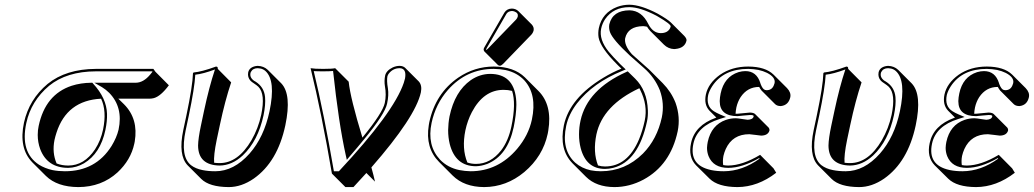

<svg xmlns="http://www.w3.org/2000/svg" viewBox="-20 -718 4335 805"><path d="M266.1 -23.9Q333 -23.9 378.4 -91.8Q402.3 -128.4 412.1 -174.8Q428.2 -252.9 403.8 -304.2Q260.3 -296.9 216.8 -161.6Q211.9 -146.5 208.5 -131.3Q197.8 -78.1 217.3 -32.7Q239.7 -23.9 266.1 -23.9ZM476.1 -304.2 500 -280.8Q561 -219.7 544.9 -124.5Q543.9 -119.6 543 -115.2Q528.3 -46.9 472.7 4.9Q405.8 65.9 308.6 66.4Q219.7 65.9 172.4 19.5L115.7 -37.1Q57.6 -96.7 80.6 -204.1Q102.1 -301.3 179.7 -366.2Q256.8 -428.7 382.3 -429.2H623L631.8 -417L688 -360.4Q653.8 -314.5 625 -306.6Q615.7 -304.2 605.5 -304.2ZM266.1 -14.2Q178.2 -14.2 148.4 -93.3Q138.2 -121.6 138.2 -152.3Q138.2 -172.4 142.1 -189.9Q169.9 -321.8 280.3 -358.4Q318.4 -370.6 362.8 -371.1H367.2L370.1 -367.7Q426.8 -306.6 428.7 -240.7Q429.7 -210 421.9 -172.9Q400.9 -74.2 332 -33.2Q299.8 -14.6 266.1 -14.2ZM548.8 -371.1Q581.5 -371.1 610.4 -406.2Q614.7 -411.6 619.1 -417L618.2 -418.9H382.3Q259.8 -418.5 186 -358.4Q110.4 -294.9 90.3 -202.1Q64 -79.1 143.6 -27.3Q168 -12.2 199.7 -4.9Q224.6 0 252 0Q381.3 0 447.8 -106Q469.2 -141.1 477.1 -174.3Q497.1 -268.1 438 -328.6Q423.8 -342.8 407.7 -352.5L375.5 -371.1Z M901.9 -194.3 888.7 -132.3Q875 -65.9 877.9 -35.6Q889.2 -34.2 900.9 -34.2Q978 -34.2 1034.2 -129.9Q1063 -179.7 1075.2 -236.8Q1093.3 -323.7 1063.5 -354Q1056.2 -360.8 1044.9 -368.2Q1035.2 -374.5 1030.3 -379.4Q1017.1 -394 1020.5 -414.1Q1024.9 -435.5 1051.8 -440.9Q1056.2 -441.9 1060.5 -441.9Q1085.9 -440.9 1102.5 -425.3L1159.2 -368.7Q1203.6 -322.3 1176.3 -192.4Q1143.6 -39.1 1043.9 30.8Q992.2 66.4 939 66.4Q857.9 65.9 823.7 32.2L767.1 -24.4Q726.1 -66.9 748.5 -172.9L761.7 -234.9Q787.6 -357.9 789.1 -411.1L791.5 -414.1Q825.7 -417 885.7 -439Q889.6 -438.5 891.6 -437Q893.6 -433.6 893.1 -429.2L949.2 -372.6Q923.3 -295.4 901.9 -194.3ZM835.4 -252.9Q856.9 -354 881.3 -426.8Q831.5 -408.2 798.8 -404.8Q795.9 -349.6 771.5 -232.9L758.3 -170.9Q735.4 -61.5 780.8 -25.4Q799.8 -10.7 829.1 -4.9Q853 0 882.8 0Q960.4 0 1026.4 -74.2Q1086.9 -143.1 1109.9 -251Q1137.2 -380.4 1092.8 -420.4Q1083 -428.7 1071.8 -430.7Q1065.9 -431.6 1060.5 -432.1Q1040 -432.1 1031.7 -416Q1030.8 -413.6 1030.3 -412.1Q1025.9 -392.6 1045.9 -378.9Q1048.3 -377.4 1050.3 -376.5Q1087.4 -353.5 1091.3 -311Q1094.2 -279.8 1085 -234.9Q1062 -127.4 998 -66.4Q952.6 -24.4 900.9 -23.9Q811 -25.4 810.5 -107.9Q811 -137.7 822.3 -190.9Z M1537.1 -16.1Q1546.9 19 1552.2 43.5L1516.1 7.3Q1489.3 37.1 1461.9 66.4H1428.2L1371.6 9.8Q1327.6 -247.1 1282.2 -432.1Q1298.3 -429.2 1335 -429.2Q1372.1 -429.2 1385.3 -432.1L1441.9 -375.5Q1449.2 -305.7 1499.5 -141.1Q1584.5 -245.1 1593.3 -286.1Q1600.6 -320.3 1593.8 -356.9Q1590.3 -378.9 1594.7 -400.9Q1599.1 -421.9 1627 -435.5Q1641.6 -441.9 1655.8 -441.9Q1670.9 -441.4 1679.2 -433.1L1735.8 -376.5Q1750.5 -360.4 1744.6 -330.6Q1721.7 -227.1 1537.1 -16.1ZM1446.8 -63 1434.1 -47.9 1429.7 -67.4Q1399.9 -201.7 1376.5 -420.4Q1361.8 -418.9 1335 -418.9Q1309.1 -418.9 1295.4 -419.9Q1338.4 -241.2 1379.9 0H1400.9Q1630.4 -245.6 1672.9 -370.6Q1676.3 -380.9 1678.2 -389.2Q1685.5 -431.2 1655.8 -432.1Q1626.5 -432.1 1608.4 -407.2Q1605.5 -402.3 1604.5 -398.9Q1600.6 -380.4 1606.4 -347.7Q1610.8 -319.3 1603 -283.7Q1593.8 -239.7 1506.8 -134.3Q1481.4 -103 1446.8 -63Z M2126 -682.1Q2142.6 -681.6 2153.3 -671.4L2210 -614.7Q2219.7 -603.5 2217.3 -590.3Q2214.4 -579.6 2207.5 -572.3L2089.4 -450.2Q2081.5 -442.4 2075.7 -442.4Q2070.3 -442.9 2067.4 -445.8L2010.7 -502.4Q2007.3 -506.8 2007.8 -512.2Q2008.8 -516.6 2012.2 -522L2094.7 -665Q2105 -681.6 2126 -682.1ZM1779.8 -205.1Q1805.7 -326.7 1901.4 -392.6Q1969.7 -439 2050.3 -439Q2134.8 -438.5 2180.7 -393.6L2237.3 -336.9Q2296.4 -277.8 2278.8 -170.4Q2277.8 -163.6 2276.4 -157.2Q2256.3 -62.5 2178.2 3.4Q2103 65.9 2009.8 66.4Q1926.3 65.9 1877.9 18.1L1821.3 -38.6Q1762.2 -97.7 1777.8 -193.4Q1778.8 -199.7 1779.8 -205.1ZM2091.3 -341.3Q2007.8 -341.3 1958.5 -248Q1939.9 -212.4 1931.2 -171.4Q1915.5 -94.7 1939.5 -36.6Q1956.5 -30.8 1975.6 -30.8Q2036.6 -30.8 2081.1 -87.4Q2111.3 -127 2124 -187Q2144.5 -284.2 2127 -336.9Q2110.4 -341.3 2091.3 -341.3ZM2034.7 -408.2Q2132.3 -408.2 2143.6 -305.2Q2145 -292 2145 -278.8Q2144.5 -237.8 2133.8 -185.1Q2108.4 -65.4 2022.9 -30.8Q1998.5 -21.5 1975.6 -21Q1889.6 -21 1865.7 -113.8Q1858.9 -141.6 1858.9 -172.4Q1859.4 -202.1 1864.7 -230Q1886.7 -334.5 1953.6 -381.8Q1991.2 -407.7 2034.7 -408.2ZM1789.6 -203.1Q1769.5 -108.4 1824.7 -48.8Q1856.9 -15.1 1906.2 -4.9Q1928.7 -0.5 1953.1 0Q2068.4 0 2148.4 -94.2Q2195.8 -150.4 2210 -216.3Q2232.4 -321.8 2178.2 -381.3Q2147.9 -413.6 2099.6 -424.3Q2076.2 -428.7 2050.3 -429.2Q1936 -429.2 1857.9 -340.8Q1806.6 -282.2 1789.6 -203.1ZM2126 -671.9Q2110.4 -670.9 2103.5 -660.2L2021 -517.1Q2019 -512.7 2017.6 -509.8Q2017.6 -509.8 2017.6 -509.3L2019 -508.8Q2022.5 -510.7 2025.9 -514.2L2144 -636.2Q2148.9 -641.6 2150.9 -648.9Q2153.8 -663.6 2136.7 -669.9Q2131.3 -671.9 2126 -671.9Z M2585.4 -430.2 2573.2 -441.9Q2569.3 -445.8 2567.9 -447.3Q2497.6 -517.6 2489.7 -561Q2486.8 -580.1 2490.7 -600.1Q2504.4 -664.6 2567.4 -689Q2592.3 -698.2 2618.7 -698.2Q2666.5 -697.8 2736.8 -661.1Q2779.8 -636.7 2792.5 -624L2849.1 -567.4Q2859.4 -556.2 2858.4 -548.3Q2851.6 -516.6 2812 -512.7Q2808.6 -512.2 2806.6 -512.2Q2781.7 -513.2 2763.7 -530.8L2707 -587.4Q2698.7 -596.2 2692.9 -606Q2684.1 -607.9 2676.3 -608.4Q2612.8 -607.4 2601.1 -557.6Q2596.2 -529.3 2628.9 -491.2L2686.5 -439.9Q2694.8 -432.6 2701.7 -426.3L2758.3 -369.6Q2794.4 -333 2812.5 -286.6Q2833.5 -227.1 2821.3 -167.5Q2791 -25.9 2677.7 35.2Q2619.1 66.4 2555.7 66.4Q2480 65.9 2437 23.4L2380.4 -33.2Q2323.2 -91.8 2344.2 -192.9Q2368.7 -307.1 2509.8 -392.1Q2546.9 -414.6 2585.4 -430.2ZM2487.3 -24.4Q2501 -20 2516.6 -20Q2611.3 -20 2659.2 -133.8Q2673.8 -168.9 2683.1 -211.9Q2696.8 -276.4 2664.1 -341.3Q2662.1 -345.2 2660.6 -348.1Q2506.8 -276.4 2480.5 -154.3Q2465.3 -80.1 2487.3 -24.4ZM2637.7 -379.4 2636.2 -380.9ZM2605.5 -416 2611.8 -418.9 2643.1 -388.2Q2693.4 -338.4 2696.3 -255.4Q2697.3 -231 2692.9 -210Q2657.2 -41.5 2550.8 -14.2Q2533.2 -9.8 2516.6 -9.8Q2437.5 -9.8 2414.6 -97.2Q2407.7 -124 2407.7 -154.3Q2407.7 -184.6 2414.1 -212.9Q2442.9 -342.8 2605.5 -416ZM2603.5 -426.8 2589.4 -420.9Q2465.8 -370.6 2398.9 -284.2Q2364.3 -238.8 2354 -190.9Q2332.5 -89.4 2392.1 -35.6Q2418.9 -12.2 2457 -3.9Q2477.1 0 2499 0Q2601.1 0 2675.8 -74.2Q2734.9 -134.3 2754.9 -226.1Q2766.6 -283.7 2746.6 -339.4Q2724.6 -394 2680.2 -432.6L2620.1 -485.8Q2548.8 -552.2 2537.6 -583Q2531.7 -600.1 2534.7 -616.2Q2548.8 -674.3 2619.6 -674.8Q2670.9 -673.3 2698.2 -617.2Q2717.3 -579.6 2750 -579.1Q2779.3 -579.1 2789.6 -600.1Q2791 -604 2792 -606.9Q2793.9 -616.2 2737.8 -648.9Q2734.4 -650.9 2731.9 -652.3Q2663.6 -688 2618.7 -688Q2551.8 -688 2517.1 -637.7Q2504.9 -619.1 2500.5 -598.1Q2490.7 -552.2 2532.7 -500.5Q2550.8 -479 2580.1 -449.2Z M3064 -241.2Q3068.4 -241.2 3072.3 -241.2Q3072.8 -241.2 3083.5 -242.2Q3120.1 -246.1 3124.5 -246.1Q3140.1 -245.6 3146 -239.7L3202.6 -183.1Q3207 -177.2 3206.1 -170.4Q3199.7 -149.9 3171.4 -149.4Q3167.5 -149.4 3147.9 -152.3Q3127 -155.3 3121.6 -155.3Q3051.3 -155.3 3022.9 -93.3Q3016.6 -79.1 3013.2 -64.5Q3009.3 -43.5 3012.2 -25.9Q3022.9 -23.9 3033.2 -23.9Q3092.8 -24.4 3167 -68.8L3223.1 -12.2L3234.4 6.3Q3157.2 65.9 3071.8 66.4Q2990.7 65.9 2955.1 31.2L2898.4 -24.9Q2864.7 -59.6 2877.4 -118.2Q2893.1 -192.4 2981 -224.1Q2982.4 -224.6 2983.4 -225.1L2954.6 -253.9Q2930.7 -279.3 2939.5 -321.8Q2949.7 -369.1 2998.5 -404.3Q3048.3 -439 3117.2 -439Q3189 -438.5 3223.1 -405.3L3279.8 -348.6Q3297.4 -330.1 3293.5 -310.5Q3286.1 -277.3 3254.9 -273.4Q3252.4 -273.4 3251 -273.4Q3237.3 -273.9 3229.5 -281.7L3172.9 -338.4Q3167.5 -344.7 3163.1 -353.5H3162.6Q3113.8 -353.5 3085 -310.5Q3072.8 -291.5 3067.4 -267.6Q3064.5 -252.4 3064 -241.2ZM2947.3 -123Q2962.4 -193.8 3023.4 -215.3Q3043.5 -222.2 3065.4 -222.2Q3071.8 -222.2 3096.7 -218.3Q3111.8 -216.3 3114.7 -215.8Q3136.2 -216.8 3139.6 -229Q3140.6 -233.4 3136.7 -234.4Q3134.8 -234.9 3133.3 -235.4Q3128.9 -235.8 3124.5 -235.8Q3122.6 -235.8 3095.7 -233.4Q3074.2 -231.4 3072.3 -231Q2998 -231 2997.6 -293Q2997.6 -294.4 2997.6 -294.9Q2998 -309.6 3001.5 -326.2Q3016.1 -396 3076.2 -415.5Q3091.3 -419.9 3105 -419.9Q3152.3 -419.9 3168 -369.6Q3168.5 -367.7 3168.9 -366.2Q3177.7 -343.3 3188 -340.8Q3191.4 -340.3 3194.3 -339.8Q3218.8 -339.8 3226.1 -365.2Q3226.6 -367.7 3227.5 -369.1Q3232.9 -393.6 3195.8 -412.6Q3179.7 -420.4 3160.2 -424.8Q3139.6 -428.7 3117.2 -429.2Q3014.2 -429.2 2966.3 -356.9Q2953.6 -337.4 2949.2 -319.8Q2939.5 -272.9 2973.1 -251.5Q2983.9 -244.6 2998.5 -238.3L3023.9 -227.5L2997.6 -219.2Q2902.8 -189.5 2887.2 -115.7Q2868.2 -25.4 2960 -5.4Q2961.4 -4.9 2961.9 -4.9Q2985.8 0 3015.1 0Q3092.8 -0.5 3164.6 -52.7L3163.1 -55.2Q3091.3 -14.2 3033.2 -14.2Q2970.7 -14.2 2950.7 -63.5Q2944.3 -80.1 2944.3 -98.1Q2944.8 -110.8 2947.3 -123Z M3544.9 -194.3 3531.7 -132.3Q3518.1 -65.9 3521 -35.6Q3532.2 -34.2 3543.9 -34.2Q3621.1 -34.2 3677.2 -129.9Q3706.1 -179.7 3718.3 -236.8Q3736.3 -323.7 3706.5 -354Q3699.2 -360.8 3688 -368.2Q3678.2 -374.5 3673.3 -379.4Q3660.2 -394 3663.6 -414.1Q3668 -435.5 3694.8 -440.9Q3699.2 -441.9 3703.6 -441.9Q3729 -440.9 3745.6 -425.3L3802.2 -368.7Q3846.7 -322.3 3819.3 -192.4Q3786.6 -39.1 3687 30.8Q3635.3 66.4 3582 66.4Q3501 65.9 3466.8 32.2L3410.2 -24.4Q3369.1 -66.9 3391.6 -172.9L3404.8 -234.9Q3430.7 -357.9 3432.1 -411.1L3434.6 -414.1Q3468.8 -417 3528.8 -439Q3532.7 -438.5 3534.7 -437Q3536.6 -433.6 3536.1 -429.2L3592.3 -372.6Q3566.4 -295.4 3544.9 -194.3ZM3478.5 -252.9Q3500 -354 3524.4 -426.8Q3474.6 -408.2 3441.9 -404.8Q3439 -349.6 3414.6 -232.9L3401.4 -170.9Q3378.4 -61.5 3423.8 -25.4Q3442.9 -10.7 3472.2 -4.9Q3496.1 0 3525.9 0Q3603.5 0 3669.4 -74.2Q3730 -143.1 3752.9 -251Q3780.3 -380.4 3735.8 -420.4Q3726.1 -428.7 3714.8 -430.7Q3709 -431.6 3703.6 -432.1Q3683.1 -432.1 3674.8 -416Q3673.8 -413.6 3673.3 -412.1Q3668.9 -392.6 3689 -378.9Q3691.4 -377.4 3693.4 -376.5Q3730.5 -353.5 3734.4 -311Q3737.3 -279.8 3728 -234.9Q3705.1 -127.4 3641.1 -66.4Q3595.7 -24.4 3543.9 -23.9Q3454.1 -25.4 3453.6 -107.9Q3454.1 -137.7 3465.3 -190.9Z M4064.5 -241.2Q4068.8 -241.2 4072.8 -241.2Q4073.2 -241.2 4084 -242.2Q4120.6 -246.1 4125 -246.1Q4140.6 -245.6 4146.5 -239.7L4203.1 -183.1Q4207.5 -177.2 4206.5 -170.4Q4200.2 -149.9 4171.9 -149.4Q4168 -149.4 4148.4 -152.3Q4127.4 -155.3 4122.1 -155.3Q4051.8 -155.3 4023.4 -93.3Q4017.1 -79.1 4013.7 -64.5Q4009.8 -43.5 4012.7 -25.9Q4023.4 -23.9 4033.7 -23.9Q4093.3 -24.4 4167.5 -68.8L4223.6 -12.2L4234.9 6.3Q4157.7 65.9 4072.3 66.4Q3991.2 65.9 3955.6 31.2L3898.9 -24.9Q3865.2 -59.6 3877.9 -118.2Q3893.6 -192.4 3981.4 -224.1Q3982.9 -224.6 3983.9 -225.1L3955.1 -253.9Q3931.2 -279.3 3939.9 -321.8Q3950.2 -369.1 3999 -404.3Q4048.8 -439 4117.7 -439Q4189.5 -438.5 4223.6 -405.3L4280.3 -348.6Q4297.9 -330.1 4293.9 -310.5Q4286.6 -277.3 4255.4 -273.4Q4252.9 -273.4 4251.5 -273.4Q4237.8 -273.9 4230 -281.7L4173.3 -338.4Q4168 -344.7 4163.6 -353.5H4163.1Q4114.3 -353.5 4085.4 -310.5Q4073.2 -291.5 4067.9 -267.6Q4064.9 -252.4 4064.5 -241.2ZM3947.8 -123Q3962.9 -193.8 4023.9 -215.3Q4043.9 -222.2 4065.9 -222.2Q4072.3 -222.2 4097.2 -218.3Q4112.3 -216.3 4115.2 -215.8Q4136.7 -216.8 4140.1 -229Q4141.1 -233.4 4137.2 -234.4Q4135.3 -234.9 4133.8 -235.4Q4129.4 -235.8 4125 -235.8Q4123 -235.8 4096.2 -233.4Q4074.7 -231.4 4072.8 -231Q3998.5 -231 3998 -293Q3998 -294.4 3998 -294.9Q3998.5 -309.6 4002 -326.2Q4016.6 -396 4076.7 -415.5Q4091.8 -419.9 4105.5 -419.9Q4152.8 -419.9 4168.5 -369.6Q4168.9 -367.7 4169.4 -366.2Q4178.2 -343.3 4188.5 -340.8Q4191.9 -340.3 4194.8 -339.8Q4219.2 -339.8 4226.6 -365.2Q4227.1 -367.7 4228 -369.1Q4233.4 -393.6 4196.3 -412.6Q4180.2 -420.4 4160.6 -424.8Q4140.1 -428.7 4117.7 -429.2Q4014.6 -429.2 3966.8 -356.9Q3954.1 -337.4 3949.7 -319.8Q3939.9 -272.9 3973.6 -251.5Q3984.4 -244.6 3999 -238.3L4024.4 -227.5L3998 -219.2Q3903.3 -189.5 3887.7 -115.7Q3868.7 -25.4 3960.4 -5.4Q3961.9 -4.9 3962.4 -4.9Q3986.3 0 4015.6 0Q4093.3 -0.5 4165 -52.7L4163.6 -55.2Q4091.8 -14.2 4033.7 -14.2Q3971.2 -14.2 3951.2 -63.5Q3944.8 -80.1 3944.8 -98.1Q3945.3 -110.8 3947.8 -123Z"/></svg>

Font: Linux Biolinum Shadow O
Style: Italic
Weight: 400
Italic angle: -12°
Designer: Philipp H. Poll
Foundry: Philipp H. Poll
Version: Version 0.6.2